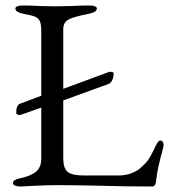

<svg xmlns="http://www.w3.org/2000/svg" viewBox="-20 -673 624 698"><path d="M575 -144 574 -139Q561 -91 555.5 -65.5Q550 -40 547 -12Q545 5 533 5Q426 5 336 2Q234 0 190 0Q159 0 114 2Q69 4 55 5Q42 5 34.5 1.5Q27 -2 27 -7Q27 -19 49 -24Q90 -32 110 -48Q130 -64 130 -96V-282L60 -257Q54 -255 51 -255Q46 -255 42.5 -257Q39 -259 39 -263Q39 -291 53 -296L130 -325V-560Q130 -584 125 -595.5Q120 -607 108.5 -612Q97 -617 69 -622Q36 -628 36 -642Q36 -653 65 -653Q95 -653 127 -651L177 -650L237 -651Q275 -653 303 -653Q332 -653 332 -642Q332 -628 299 -622Q252 -613 231 -603Q210 -593 210 -567V-350L375 -411Q377 -412 382 -412Q393 -412 393 -405Q393 -391 387.5 -380.5Q382 -370 375 -368L210 -308V-96Q210 -63 225 -49Q240 -35 287 -35H411Q436 -35 457 -43Q478 -51 489 -61Q509 -78 518.5 -91.5Q528 -105 541 -132Q545 -142 551 -152Q557 -162 563 -162Q569 -162 572 -156.5Q575 -151 575 -144Z"/></svg>

Font: EB Garamond
Style: Regular
Weight: 400
Designer: Georg Duffner and Octavio Pardo
Foundry: Georg Duffner
Version: Version 1.000; ttfautohint (v1.6)